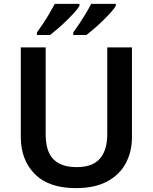

<svg xmlns="http://www.w3.org/2000/svg" viewBox="-20 -958 786 988"><path d="M659 -252Q659 -178 627.5 -118.5Q596 -59 532 -24.5Q468 10 370 10Q231 10 159 -62.5Q87 -135 87 -254V-714H215V-267Q215 -179 255 -138.5Q295 -98 374 -98Q457 -98 494.5 -142Q532 -186 532 -268V-714H659ZM576 -928Q569 -915 551 -895Q533 -875 510.5 -853Q488 -831 465.5 -811.5Q443 -792 425 -778H357V-791Q371 -810 388 -835.5Q405 -861 421.5 -888.5Q438 -916 449 -938H576ZM389 -928Q382 -915 364 -895Q346 -875 323.5 -853Q301 -831 278.5 -811.5Q256 -792 238 -778H170V-791Q184 -810 201 -835.5Q218 -861 234 -888.5Q250 -916 262 -938H389Z"/></svg>

Font: Noto Sans Medefaidrin SemiBold
Style: Regular
Weight: 600
Designer: Dalton Maag Ltd
Foundry: Dalton Maag Ltd
Version: Version 1.002; ttfautohint (v1.8.4.7-5d5b)